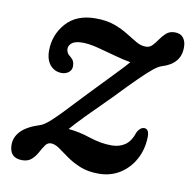

<svg xmlns="http://www.w3.org/2000/svg" viewBox="-60 -517 593 587"><g transform="rotate(10 236.5 -223.0)"><path d="M411 -126Q410 -88 393.2 -57.2Q376.5 -26.5 347.8 -8.5Q319 9.5 282 9.5Q249 9.5 224.5 -0.5Q200 -10.5 182 -23.5Q164 -36.5 149.8 -46.5Q135.5 -56.5 123 -56.5Q113 -56.5 106 -46.8Q99 -37 92 -23.8Q85 -10.5 74 -0.5Q63 9.5 45 9.5Q5 9.5 5 -32Q5 -55.5 23.2 -74.5Q41.5 -93.5 84 -107Q93.5 -111 106 -121.5Q118.5 -132 141.8 -156Q165 -180 206.5 -224.5Q250 -270 277 -297.8Q304 -325.5 319 -343Q297 -346.5 268.8 -354.5Q240.5 -362.5 213 -369.5Q185.5 -376.5 165.5 -376.5Q142.5 -376.5 132.5 -368.8Q122.5 -361 122.5 -350Q122.5 -344.5 125.2 -338.8Q128 -333 135.5 -327.5Q148.5 -318 148.5 -300.5Q148.5 -288.5 139.5 -281.2Q130.5 -274 117.5 -274Q96 -274 82 -290Q68 -306 68 -335Q68 -383.5 100 -420Q132 -456.5 191.5 -456.5Q226 -456.5 250.5 -447.5Q275 -438.5 293.2 -427Q311.5 -415.5 326.5 -406.8Q341.5 -398 357 -398Q369 -398 377.2 -406.8Q385.5 -415.5 393.2 -427Q401 -438.5 411.2 -447.5Q421.5 -456.5 437.5 -456.5Q455.5 -456.5 464.2 -445Q473 -433.5 472.5 -414.5Q472 -364.5 415.5 -347.5Q405.5 -344.5 390.8 -332.8Q376 -321 350.8 -296.2Q325.5 -271.5 285 -229Q235 -179.5 210 -153.8Q185 -128 168.5 -109Q201 -106.5 236.8 -94.5Q272.5 -82.5 306 -82.5Q330.5 -82.5 348 -94.5Q365.5 -106.5 375 -136Q384 -152 396.5 -152Q411.5 -151.5 411 -126Z"/></g></svg>

Font: Fraunces 72pt SuperSoft
Style: Italic
Weight: 400
Italic angle: -16°
Version: Version 1.000;[b76b70a41]